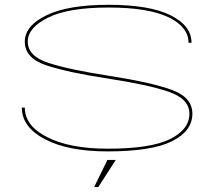

<svg xmlns="http://www.w3.org/2000/svg" viewBox="-20 -608 901 778"><path d="M415.5 5.5Q256 5.5 162.2 -43.8Q68.5 -93 68.5 -172H80.5Q80.5 -98 172 -51.8Q263.5 -5.5 415.5 -5.5Q592 -5.5 669.8 -44.8Q747.5 -84 747.5 -147Q747.5 -207 664.8 -235.8Q582 -264.5 415.5 -290Q254 -314.5 167.2 -343.5Q80.5 -372.5 80.5 -439Q80.5 -503.5 168 -546Q255.5 -588.5 419.5 -588.5Q586 -588.5 671 -546.2Q756 -504 756 -434.5H744Q744 -499 662.5 -538.2Q581 -577.5 419.5 -577.5Q257.5 -577.5 175 -536.8Q92.5 -496 92.5 -439.5Q92.5 -380 177.2 -352.8Q262 -325.5 420.5 -301Q594.5 -274 677 -243.5Q759.5 -213 759.5 -147.5Q759.5 -77 677 -35.8Q594.5 5.5 415.5 5.5ZM361.4 150 415.3 40H449.1L378.3 150Z"/></svg>

Font: Anybody UltraExpanded Thin
Style: Regular
Weight: 100
Width: 9
Designer: Tyler Finck
Foundry: Etcetera Type Company
Version: Version 1.010; ttfautohint (v1.8.3) -l 8 -r 50 -G 200 -x 14 